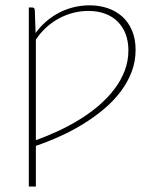

<svg xmlns="http://www.w3.org/2000/svg" viewBox="-20 -521 579 720"><path d="M114.5 4.5Q157 -10.5 199.2 -30.2Q241.5 -50 280.2 -74Q319 -98 352 -126.5Q385 -155 409.5 -187.5Q434 -220 447.8 -256.2Q461.5 -292.5 461.5 -332Q461.5 -366 451 -393.5Q440.5 -421 421 -440.2Q401.5 -459.5 373.8 -469.8Q346 -480 311.5 -480Q281.5 -480 253.2 -472.5Q225 -465 199.8 -451.2Q174.5 -437.5 152.8 -417.5Q131 -397.5 114.5 -372.5ZM113.5 -397Q130.5 -421 152.8 -440.2Q175 -459.5 200.8 -473Q226.5 -486.5 255.8 -493.8Q285 -501 316.5 -501Q353 -501 384.2 -490.2Q415.5 -479.5 438.8 -458.5Q462 -437.5 475.2 -406.2Q488.5 -375 488.5 -334Q488.5 -290.5 473.5 -251.2Q458.5 -212 432 -177Q405.5 -142 369.5 -111.8Q333.5 -81.5 292 -56Q250.5 -30.5 205.2 -10Q160 10.5 114.5 26V178.5H88V-493H100.5Q110 -493 110.5 -483Z"/></svg>

Font: Lato ExtraLight
Style: Regular
Weight: 275
Designer: Lukasz Dziedzic with Adam Twardoch and Botio Nikoltchev
Foundry: tyPoland Lukasz Dziedzic
Version: Version 2.015; 2015-08-06; http://www.latofonts.com/